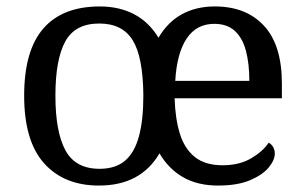

<svg xmlns="http://www.w3.org/2000/svg" viewBox="-20 -566 945 596"><path d="M287 10Q179 10 117 -59Q55 -128 55 -269Q55 -409 114.5 -477.5Q174 -546 290 -546Q350 -546 396 -522Q442 -498 472 -449Q501 -498 545 -522Q589 -546 647 -546Q744 -546 799.5 -486Q855 -426 855 -307V-261H522Q524 -197 538.5 -150.5Q553 -104 585 -78.5Q617 -53 671 -53Q723 -53 759.5 -74.5Q796 -96 814 -123Q821 -120 827 -111Q833 -102 833 -89Q833 -69 814 -46Q795 -23 756 -6.5Q717 10 657 10Q594 10 549 -15.5Q504 -41 475 -90Q446 -40 399 -15Q352 10 287 10ZM289 -42Q339 -42 368.5 -67.5Q398 -93 411.5 -143.5Q425 -194 425 -270Q424 -389 392 -441Q360 -493 288 -493Q213 -493 182.5 -437Q152 -381 152 -269Q152 -157 183 -99.5Q214 -42 289 -42ZM754 -315Q754 -368 743.5 -408Q733 -448 709 -470Q685 -492 645 -492Q590 -492 559.5 -446.5Q529 -401 524 -315Z"/></svg>

Font: Noto Serif Khmer
Style: Regular
Weight: 400
Designer: Danh Hong and the Monotype Design Team
Foundry: Monotype Imaging Inc.
Version: Version 2.003